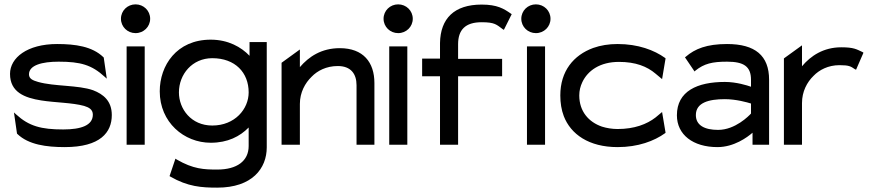

<svg xmlns="http://www.w3.org/2000/svg" viewBox="-20 -664 4003 881"><path d="M26 -325C26 -241 93 -215 170 -203C233 -193 312 -193 366 -178C389 -171 406 -161 406 -138C406 -89 353 -70 270 -70C169 -70 113 -85 54 -139L44 -148L58 -51L60 -49C111 0 193 11 277 11C441 11 493 -57 493 -136C493 -201 454 -232 407 -250C339 -274 229 -267 155 -288C131 -295 113 -302 113 -323C113 -365 173 -381 249 -381C350 -381 401 -366 460 -312L470 -303L456 -400L454 -402C403 -451 326 -462 242 -462C105 -462 26 -399 26 -325Z M535 -578C535 -541 565 -512 602 -512C639 -512 669 -541 669 -578C669 -615 639 -644 602 -644C565 -644 535 -615 535 -578ZM561 0H644V-451H561Z M713 -245C713 -103 824 -9 947 -9C1025 -9 1081 -38 1121 -79V6C1121 75 1067 114 977 114C916 114 867 112 791 68L785 64L758 144L761 146C842 193 906 197 977 197C1137 197 1204 109 1204 12V-471H1125V-408C1087 -448 1027 -482 947 -482C790 -482 713 -363 713 -245ZM801 -240C801 -323 862 -397 954 -397C1059 -397 1121 -331 1121 -240C1121 -164 1058 -88 954 -88C857 -88 801 -164 801 -240Z M1272 0H1356V-187C1356 -240 1380 -283 1410 -312C1436 -339 1477 -361 1530 -361C1590 -361 1616 -325 1616 -273V0H1698V-283C1698 -378 1647 -443 1539 -443C1455 -443 1397 -404 1356 -356V-437L1272 -376Z M1740 -578C1740 -541 1770 -512 1807 -512C1844 -512 1874 -541 1874 -578C1874 -615 1844 -644 1807 -644C1770 -644 1740 -615 1740 -578ZM1766 0H1849V-451H1766Z M1917 -314H1999V0H2082V-314H2284V-394H2082V-461C2082 -527 2115 -562 2190 -562C2251 -562 2258 -551 2287 -530L2292 -527L2328 -599L2325 -601C2292 -624 2262 -643 2190 -643C2064 -643 2001 -579 1999 -467V-395H1917Z M2372 -578C2372 -541 2402 -512 2439 -512C2476 -512 2506 -541 2506 -578C2506 -615 2476 -644 2439 -644C2402 -644 2372 -615 2372 -578ZM2398 0H2481V-451H2398Z M2551 -226C2551 -192 2556 -160 2567 -131C2599 -48 2682 11 2814 11C2908 11 2982 -17 3032 -53L3034 -55L3018 -150L2988 -125C2948 -94 2891 -72 2814 -72C2789 -72 2764 -76 2742 -83C2681 -104 2638 -153 2638 -226C2638 -248 2643 -268 2652 -287C2677 -340 2733 -380 2820 -380C2897 -380 2949 -359 2988 -326L3018 -301L3034 -396L3032 -398C2982 -434 2908 -462 2814 -462C2773 -462 2736 -456 2702 -444C2612 -411 2551 -338 2551 -226Z M3086 -135C3086 -46 3160 11 3272 11C3348 11 3409 -34 3433 -55V0H3509V-298C3509 -409 3445 -462 3316 -462C3223 -462 3169 -440 3127 -404L3123 -401L3167 -336L3171 -340C3211 -372 3248 -381 3316 -381C3393 -381 3426 -359 3426 -298V-266C3409 -272 3359 -288 3306 -288C3180 -288 3086 -246 3086 -135ZM3173 -136C3173 -193 3232 -209 3306 -209C3358 -209 3410 -194 3426 -189V-143C3417 -133 3354 -68 3275 -68C3213 -68 3173 -89 3173 -136Z M3577 0H3660V-191C3660 -244 3683 -287 3713 -316C3739 -343 3780 -365 3832 -365C3877 -365 3884 -359 3902 -347L3908 -344L3942 -422L3938 -425C3910 -438 3898 -447 3840 -447C3759 -447 3700 -408 3660 -360V-456L3577 -396Z"/></svg>

Font: Charger Sport
Style: SeBdExt
Weight: 600
Designer: Jasper
Foundry: Cannot Into Space Fonts
Version: Version 1.1